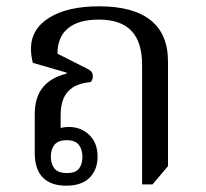

<svg xmlns="http://www.w3.org/2000/svg" viewBox="-20 -578 651 608"><path d="M189 10Q141 10 115.5 -16Q90 -42 90 -94V-216Q90 -269 115 -300.5Q140 -332 191 -345V-348L84 -379Q81 -391 79.5 -402Q78 -413 78 -423Q78 -486 136 -522Q194 -558 294 -558Q402 -558 457 -514Q512 -470 512 -383V-52L463 6H430V-372Q430 -445 396 -480.5Q362 -516 293 -516Q229 -516 195.5 -488.5Q162 -461 162 -408L259 -359Q267 -355 270.5 -349.5Q274 -344 274 -337Q274 -325 267 -318Q219 -314 195.5 -288.5Q172 -263 172 -213V-156L153 -164Q160 -170 172.5 -173Q185 -176 197 -176Q237 -176 263 -150.5Q289 -125 289 -82Q289 -41 264 -15.5Q239 10 189 10ZM192 -30Q219 -30 230 -44Q241 -58 241 -81Q241 -105 229.5 -119.5Q218 -134 191 -134Q164 -134 152.5 -119.5Q141 -105 141 -82Q141 -59 152.5 -44.5Q164 -30 192 -30Z"/></svg>

Font: Noto Serif Thai
Style: Regular
Weight: 400
Designer: Monotype Design Team
Foundry: Monotype Imaging Inc.
Version: Version 2.001